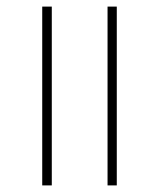

<svg xmlns="http://www.w3.org/2000/svg" viewBox="-20 -562 483 582"><path d="M306 0V-542H334V0ZM108 0V-542H137V0Z"/></svg>

Font: Noto Serif Tamil ExtraCondensed Thin
Style: Regular
Weight: 100
Width: 2
Designer: Indian Type Foundry, Tom Grace, and the Monotype Design Team
Foundry: Monotype Imaging Inc.
Version: Version 2.004; ttfautohint (v1.8.4.7-5d5b)